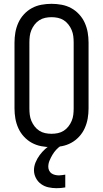

<svg xmlns="http://www.w3.org/2000/svg" viewBox="-20 -763 540 1006"><path d="M250 8Q223 8 196.5 3Q170 -2 147 -14.5Q124 -27 105.5 -47Q87 -67 76 -91.5Q65 -116 60.5 -142Q56 -168 56 -195V-540Q56 -567 60.5 -593Q65 -619 76 -643.5Q87 -668 105.5 -688Q124 -708 147 -720.5Q170 -733 196.5 -738Q223 -743 250 -743Q277 -743 303.5 -738Q330 -733 353 -720.5Q376 -708 394.5 -688Q413 -668 424 -643.5Q435 -619 439.5 -593Q444 -567 444 -540V-195Q444 -168 439.5 -142Q435 -116 424 -91.5Q413 -67 394.5 -47Q376 -27 353 -14.5Q330 -2 303.5 3Q277 8 250 8ZM250 -62Q267 -62 283.5 -65.5Q300 -69 314 -78Q328 -87 338.5 -100.5Q349 -114 355.5 -129.5Q362 -145 364 -161.5Q366 -178 366 -195V-540Q366 -557 364 -573.5Q362 -590 355.5 -605.5Q349 -621 338.5 -634.5Q328 -648 314 -657Q300 -666 283.5 -669.5Q267 -673 250 -673Q233 -673 216.5 -669.5Q200 -666 186 -657Q172 -648 161.5 -634.5Q151 -621 144.5 -605.5Q138 -590 136 -573.5Q134 -557 134 -540V-195Q134 -178 136 -161.5Q138 -145 144.5 -129.5Q151 -114 161.5 -100.5Q172 -87 186 -78Q200 -69 216.5 -65.5Q233 -62 250 -62ZM276 223Q255 223 234 218.5Q213 214 195.5 201.5Q178 189 168 169.5Q158 150 158 129Q158 108 166.5 87.5Q175 67 188 49.5Q201 32 217 17.5Q233 3 252 -8H300V0Q286 9 274.5 21.5Q263 34 254.5 48.5Q246 63 239.5 78.5Q233 94 233 111Q233 121 237.5 130.5Q242 140 250 145.5Q258 151 268.5 153.5Q279 156 289 156Q297 156 305.5 154.5Q314 153 322 152V219Q311 221 299.5 222Q288 223 276 223Z"/></svg>

Font: Iosevka Curly
Style: Regular
Weight: 400
Monospace: yes
Designer: Belleve Invis
Foundry: Belleve Invis
Version: Version 22.1.2; ttfautohint (v1.8.4)